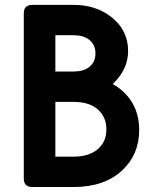

<svg xmlns="http://www.w3.org/2000/svg" viewBox="-20 -752 626 772"><path d="M202.6 -610.4V-464.4H275.9Q314.5 -464.4 337.9 -481.9Q363.8 -501.5 363.8 -537.1Q363.8 -572.8 337.9 -592.8Q314.5 -610.4 275.9 -610.4ZM202.6 -122.1H275.9Q344.7 -122.1 379.9 -158.7Q407.7 -187 407.7 -231.7Q407.7 -276.4 380.4 -305.2Q345.7 -342.3 275.9 -342.3H202.6ZM109.9 0Q75.7 0 75.7 -33.7V-698.7Q75.7 -732.4 109.9 -732.4H275.9Q362.8 -732.4 423.8 -686.5Q463.4 -656.7 481 -616.7Q495.1 -585 495.1 -546.9Q495.1 -472.7 433.1 -414.1Q450.2 -404.8 462.9 -394.5Q539.6 -332.5 539.6 -229.5Q539.6 -130.9 472.2 -67.9Q400.4 0 275.9 0Z"/></svg>

Font: Simply Mono
Style: Bold
Weight: 700
Designer: Wojciech Kalinowski "wmk69" (wmk69@o2.pl)
Foundry: Wojciech Kalinowski "wmk69" (wmk69@o2.pl)
Version: Version 1.0.0